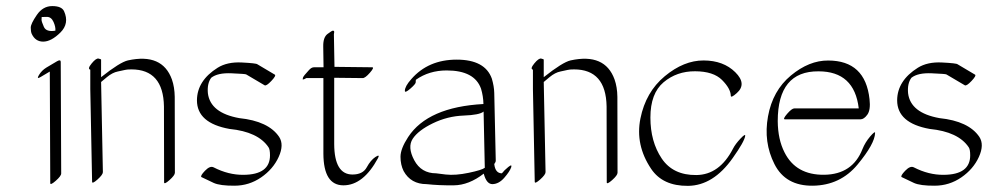

<svg xmlns="http://www.w3.org/2000/svg" viewBox="-20 -574 3216 625"><path d="M188.5 -537.6Q206.5 -497.6 176.5 -468Q146.5 -438.5 120.6 -438.5Q94.7 -438.5 83 -464.4Q80.1 -471.7 80.1 -484.1Q80.1 -496.6 99.9 -525.4Q119.6 -554.2 150.1 -554.2Q180.7 -554.2 188.5 -537.6ZM160.2 -474.1Q161.6 -485.8 154.3 -502.4Q147 -519 132.8 -519Q118.7 -519 115.7 -518.6Q115.2 -515.1 115.2 -509.5Q115.2 -503.9 122.8 -486.6Q130.4 -469.2 160.2 -474.1ZM130.9 -354 165.5 -374.5Q177.2 -381.3 177.7 -373L179.2 -9.3Q179.2 -1 161.4 14.6Q143.6 30.3 143.6 22L142.1 -340.8H141.6L112.8 -323.7Q97.7 -314.5 106.7 -329.6Q115.7 -344.7 130.9 -354Z M273.9 -284.2V-347.2Q263.7 -349.6 278.3 -367.4Q293 -385.3 301 -383.3Q309.1 -381.3 309.1 -379.9V-322.8Q370.6 -371.6 396.5 -377.4Q508.3 -401.9 539.6 -315.4Q548.3 -290.5 548.8 -258.8L549.3 -11.7Q549.3 -3.4 531.7 12.2Q514.2 27.8 514.2 19.5L513.7 -227.5Q511.7 -348.1 407.7 -348.1Q393.1 -348.1 387 -346.4Q380.9 -344.7 363.5 -341.3Q346.2 -337.9 328.1 -323Q310.1 -308.1 309.1 -307.1L314.9 -13.7Q314.9 -5.4 297.4 10.3Q279.8 25.9 279.8 17.6Z M675.3 -29.3Q723.6 -4.4 772.5 -4.9Q858.9 -5.4 858.9 -68.4Q858.9 -87.9 854 -94.7Q820.3 -145 727.1 -154.3Q621.1 -173.3 621.1 -247.6Q621.6 -311.5 688.5 -353.5Q719.7 -373 767.1 -370.6Q814.5 -368.2 817.9 -364.7L874.5 -331.1Q879.9 -328.1 863.3 -310.5Q846.7 -293 841.3 -296.4L784.2 -330.1Q783.7 -330.1 781.2 -331.8Q778.8 -333.5 733.6 -335.4Q688.5 -337.4 667.5 -320.8Q653.8 -302.2 656.7 -270.5Q664.6 -206.5 758.8 -189.5Q854 -179.7 888.7 -128.4Q905.3 -103 887.2 -63.2Q869.1 -23.4 830.1 3.4Q791 30.3 743.7 30.5Q696.3 30.8 675.8 21.5Q655.3 12.2 635.7 2.4Q630.9 -1 647.2 -18.1Q663.6 -35.2 675.3 -29.3Z M1033.2 -355Q1032.7 -393.1 1032.2 -422.9Q1031.7 -452.6 1046.1 -463.4Q1060.5 -474.1 1063.2 -474.1Q1065.9 -474.1 1066.7 -473.6Q1067.4 -473.1 1067.6 -471.9Q1067.9 -470.7 1067.9 -469.5Q1067.9 -468.3 1067.4 -466.1Q1066.9 -463.9 1066.9 -462.4L1068.8 -356.4L1191.4 -355Q1199.7 -355 1184.1 -337.2Q1168.5 -319.3 1160.2 -319.8Q1114.3 -320.3 1067.9 -320.8V-105Q1068.4 -5.9 1127.4 -5.9Q1161.1 -5.9 1173.8 -29.3Q1186.5 -52.7 1202.1 -63Q1217.8 -73.2 1210.4 -59.1Q1162.6 29.3 1097.9 29.3Q1033.2 29.3 1032.7 -73.7V-319.8H977.1Q964.4 -312.5 965.3 -316.9L965.8 -318.4Q965.8 -323.2 971.4 -329.6Q977.1 -335.9 985.4 -345.5Q993.7 -355 1002 -355Z M1583 25.4Q1563.5 25.4 1554.7 -8.8Q1506.3 28.8 1457.3 29.3Q1408.2 29.8 1368.7 25.4Q1317.4 25.4 1293.9 -17.1Q1283.7 -37.6 1283.7 -63.7Q1283.7 -89.8 1308.6 -127.9Q1372.6 -225.6 1553.7 -235.4Q1553.2 -260.7 1545.9 -285.2Q1524.9 -344.7 1434.1 -344.7Q1377 -344.7 1334 -314.5Q1333 -312 1333.3 -306.4Q1333.5 -300.8 1315.7 -285.4Q1297.9 -270 1297.9 -278.3Q1297.9 -293 1318.8 -316.4Q1374 -379.9 1466.6 -379.9Q1559.1 -379.9 1581.1 -317.9Q1588.4 -293 1588.9 -271.5L1593.8 -50.8Q1593.8 -46.4 1588.9 -40Q1592.3 -9.8 1613.8 -9.8Q1621.1 -19.5 1634.5 -30.3Q1647.9 -41 1644 -29.3Q1639.2 -15.6 1621.6 4.6Q1604 24.9 1583 25.4ZM1554.2 -210.9Q1541.5 -199.7 1489 -197.8Q1436.5 -195.8 1388.9 -172.6Q1341.3 -149.4 1323.5 -122.3Q1305.7 -95.2 1328.4 -52.5Q1351.1 -9.8 1399.9 -9.8Q1399.9 -9.8 1431.2 -5.9Q1462.9 -2.4 1505.9 -11.5Q1548.8 -20.5 1558.1 -27.8Z M1714.8 -284.2V-347.2Q1704.6 -349.6 1719.2 -367.4Q1733.9 -385.3 1741.9 -383.3Q1750 -381.3 1750 -379.9V-322.8Q1811.5 -371.6 1837.4 -377.4Q1949.2 -401.9 1980.5 -315.4Q1989.3 -290.5 1989.7 -258.8L1990.2 -11.7Q1990.2 -3.4 1972.7 12.2Q1955.1 27.8 1955.1 19.5L1954.6 -227.5Q1952.6 -348.1 1848.6 -348.1Q1834 -348.1 1827.9 -346.4Q1821.8 -344.7 1804.4 -341.3Q1787.1 -337.9 1769 -323Q1751 -308.1 1750 -307.1L1755.9 -13.7Q1755.9 -5.4 1738.3 10.3Q1720.7 25.9 1720.7 17.6Z M2366.2 -90.3Q2374 -105.5 2390.4 -122.8Q2406.7 -140.1 2405.8 -131.8Q2403.3 -113.3 2365.2 -59.6Q2301.8 30.3 2219.5 31Q2137.2 31.7 2099.6 -24.4Q2047.4 -102.1 2064.7 -188.2Q2082 -274.4 2144 -325.9Q2206.1 -377.4 2270.5 -377.2Q2335 -377 2373.5 -338.9Q2412.1 -300.8 2378.4 -271Q2359.4 -253.9 2358.9 -262.2Q2358.4 -285.6 2330.3 -313.7Q2302.2 -341.8 2242.7 -342Q2183.1 -342.3 2140.1 -306.2Q2097.2 -270 2097.2 -191.4Q2097.2 -112.8 2134 -58.1Q2170.9 -3.4 2246.6 -4.2Q2322.3 -4.9 2366.2 -90.3Z M2533.7 -78.1Q2570.8 -3.9 2663.1 -5.1Q2755.4 -6.3 2787.6 -88.9Q2796.4 -110.8 2812.7 -129.9Q2829.1 -148.9 2828.6 -141.1Q2827.6 -106 2771.5 -38.3Q2715.3 29.3 2626.2 30.5Q2537.1 31.7 2501 -39.8Q2464.8 -111.3 2480 -195.1Q2495.1 -278.8 2554.4 -328.1Q2613.8 -377.4 2675.8 -377Q2796.9 -377 2810.5 -251Q2814.5 -216.3 2803.5 -200.9Q2792.5 -185.5 2780.8 -185.5H2535.2Q2526.9 -185.5 2542.2 -203.4Q2557.6 -221.2 2565.9 -221.2H2775.4Q2761.2 -341.8 2644.5 -341.8Q2511.7 -342.8 2511.7 -179.7Q2512.2 -120.1 2533.7 -78.1Z M2954.6 -29.3Q3002.9 -4.4 3051.8 -4.9Q3138.2 -5.4 3138.2 -68.4Q3138.2 -87.9 3133.3 -94.7Q3099.6 -145 3006.3 -154.3Q2900.4 -173.3 2900.4 -247.6Q2900.9 -311.5 2967.8 -353.5Q2999 -373 3046.4 -370.6Q3093.8 -368.2 3097.2 -364.7L3153.8 -331.1Q3159.2 -328.1 3142.6 -310.5Q3126 -293 3120.6 -296.4L3063.5 -330.1Q3063 -330.1 3060.5 -331.8Q3058.1 -333.5 3012.9 -335.4Q2967.8 -337.4 2946.8 -320.8Q2933.1 -302.2 2936 -270.5Q2943.8 -206.5 3038.1 -189.5Q3133.3 -179.7 3168 -128.4Q3184.6 -103 3166.5 -63.2Q3148.4 -23.4 3109.4 3.4Q3070.3 30.3 3022.9 30.5Q2975.6 30.8 2955.1 21.5Q2934.6 12.2 2915 2.4Q2910.2 -1 2926.5 -18.1Q2942.9 -35.2 2954.6 -29.3Z"/></svg>

Font: ML-NILA01_NewLipi
Style: Regular
Weight: 400
Designer: CLT@C-DIT
Version: Version ML-NILA01_NewLipi 2.